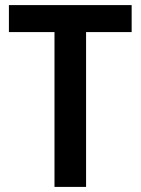

<svg xmlns="http://www.w3.org/2000/svg" viewBox="-20 -734 552 754"><path d="M318 0H194V-608H15V-714H497V-608H318Z"/></svg>

Font: Noto Sans Telugu SemiCondensed SemiBold
Style: Regular
Weight: 600
Width: 4
Designer: Jelle Bosma - Monotype Design Team
Foundry: Monotype Imaging Inc.
Version: Version 2.005; ttfautohint (v1.8.4.7-5d5b)